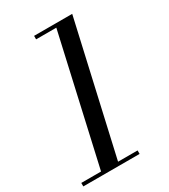

<svg xmlns="http://www.w3.org/2000/svg" viewBox="-201 -840 819 929"><g transform="rotate(-30 209.0 -375.0)"><path d="M90.5 0 255.5 -730.5H142.5V-750H355.5L185.5 0ZM-15.5 0V-19.5H299V0Z"/></g></svg>

Font: Bodoni Moda SC
Style: Italic
Weight: 400
Italic angle: -13°
Designer: Owen Earl
Foundry: indestructible type
Version: Version 2.005